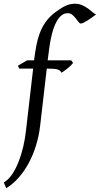

<svg xmlns="http://www.w3.org/2000/svg" viewBox="-69 -762 530 1019"><path d="M440.9 -685.1Q430.7 -677.7 418.9 -669.2Q407.2 -660.6 396 -653.6Q384.8 -646.5 375.2 -641.8Q365.7 -637.2 359.9 -637.2Q353.5 -637.2 347.2 -645.8Q340.8 -654.3 333 -664.6Q325.2 -674.8 314.9 -683.3Q304.7 -691.9 291 -691.9Q272.5 -691.9 258.3 -680.9Q244.1 -669.9 233.4 -651.6Q222.7 -633.3 214.8 -609.6Q207 -585.9 201.7 -560.5Q196.3 -535.2 192.9 -510.3Q189.5 -485.4 187 -464.8L184.1 -441.9H309.1L318.8 -428.2Q314 -421.4 305.7 -413.3Q297.4 -405.3 288.1 -397.9Q278.8 -390.6 270.3 -384.5Q261.7 -378.4 256.8 -376Q254.4 -382.8 249.3 -387Q244.1 -391.1 235.4 -393.6Q226.6 -396 213.4 -397Q200.2 -397.9 182.1 -397.9H179.2L144 -94.2Q137.7 -40.5 122.3 9.5Q106.9 59.6 83.7 102.8Q60.5 146 30.3 180.4Q0 214.8 -36.1 236.8L-48.8 206.1Q-24.4 192.4 -4.6 163.1Q15.1 133.8 30 95.7Q44.9 57.6 54.7 14.9Q64.5 -27.8 68.8 -67.9L106.9 -397.9H33.2L25.9 -413.1L75.2 -441.9H111.8Q116.7 -481 123.3 -517.1Q129.9 -553.2 141.8 -585.4Q153.8 -617.7 173.6 -645.8Q193.4 -673.8 224.1 -696.8Q237.3 -706.1 249.5 -714.4Q261.7 -722.7 274.4 -729Q287.1 -735.4 300.5 -738.8Q314 -742.2 329.1 -742.2Q350.6 -742.2 367.9 -734.1Q385.3 -726.1 398.9 -716.1Q412.6 -706.1 423.1 -696.8Q433.6 -687.5 440.9 -685.1Z"/></svg>

Font: Gentium Plus Viet
Style: Italic
Weight: 400
Italic angle: -8°
Designer: J. Victor Gaultney, Annie Olsen, Iska Routamaa, Becca Hirsbrunner
Foundry: SIL International
Version: Version 5.000